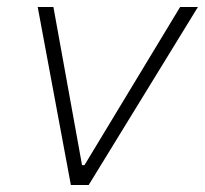

<svg xmlns="http://www.w3.org/2000/svg" viewBox="-20 -530 587 550"><path d="M183 0 88 -510H133L215 -57H222L496 -510H547L234 0Z"/></svg>

Font: Saira Thin ExtraLight
Style: Italic
Weight: 250
Italic angle: -12°
Version: Version 1.101